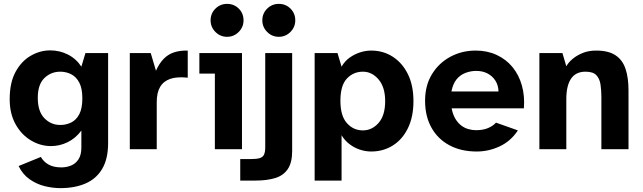

<svg xmlns="http://www.w3.org/2000/svg" viewBox="-20 -770 3318 991"><path d="M292 201Q251 201 209.5 190.5Q168 180 132.5 155Q97 130 76 87L191 40Q204 64 230 79Q256 94 297 94Q323 94 346.5 84.5Q370 75 385 52.5Q400 30 400 -9V-96Q370 -56 329 -36Q288 -16 243 -16Q189 -16 140 -45Q91 -74 60.5 -128.5Q30 -183 30 -258Q30 -344 60.5 -399.5Q91 -455 139 -482.5Q187 -510 239 -510Q288 -510 330.5 -488.5Q373 -467 400 -426L421 -496H538V-32Q538 50 507.5 101.5Q477 153 421.5 177Q366 201 292 201ZM291 -125Q322 -125 348 -138Q374 -151 389.5 -181Q405 -211 405 -262Q405 -313 389.5 -343Q374 -373 348 -386.5Q322 -400 291 -400Q243 -400 209 -367Q175 -334 175 -265Q175 -195 209 -160Q243 -125 291 -125Z M650 0V-496H758L785 -405Q802 -443 825 -466.5Q848 -490 879 -500Q910 -510 949 -509V-369Q894 -375 859 -363Q824 -351 806.5 -321.5Q789 -292 789 -243V0Z M1089 0V-390H1009V-496H1229V0ZM1152 -580Q1117 -580 1092 -605Q1067 -630 1067 -665Q1067 -701 1092 -725.5Q1117 -750 1152 -750Q1188 -750 1212.5 -725.5Q1237 -701 1237 -665Q1237 -630 1212 -605Q1187 -580 1152 -580Z M1220 162V51H1275Q1305 51 1321 46Q1337 41 1343 27.5Q1349 14 1349 -10V-496H1488V10Q1488 69 1465.5 102.5Q1443 136 1400.5 149Q1358 162 1299 162ZM1419 -580Q1384 -580 1359 -605Q1334 -630 1334 -665Q1334 -701 1359 -725.5Q1384 -750 1419 -750Q1455 -750 1479.5 -725.5Q1504 -701 1504 -665Q1504 -630 1479 -605Q1454 -580 1419 -580Z M1604 162V-496H1722L1743 -426Q1759 -454 1784 -472Q1809 -490 1838 -499.5Q1867 -509 1896 -509Q1958 -509 2007.5 -477Q2057 -445 2085.5 -387Q2114 -329 2114 -248Q2114 -167 2085.5 -108.5Q2057 -50 2007.5 -19Q1958 12 1896 12Q1867 12 1838 2.5Q1809 -7 1784 -26Q1759 -45 1743 -72V162ZM1853 -97Q1900 -97 1934 -135.5Q1968 -174 1968 -248Q1968 -320 1934 -360Q1900 -400 1853 -400Q1804 -400 1770.5 -364.5Q1737 -329 1737 -250Q1737 -172 1770.5 -134.5Q1804 -97 1853 -97Z M2440 12Q2360 12 2300 -20Q2240 -52 2207 -111Q2174 -170 2174 -250Q2174 -329 2209.5 -387Q2245 -445 2304.5 -477Q2364 -509 2435 -509Q2495 -509 2543.5 -486.5Q2592 -464 2625 -424Q2658 -384 2673.5 -329.5Q2689 -275 2684 -211H2311Q2317 -180 2329.5 -158.5Q2342 -137 2359 -123.5Q2376 -110 2396.5 -104Q2417 -98 2437 -98Q2473 -98 2499 -109Q2525 -120 2540 -137L2653 -97Q2617 -42 2560 -15Q2503 12 2440 12ZM2310 -298H2553Q2552 -331 2536.5 -354.5Q2521 -378 2496 -391Q2471 -404 2438 -404Q2409 -404 2382 -393.5Q2355 -383 2336.5 -360.5Q2318 -338 2310 -298Z M2764 0V-496H2883L2903 -428Q2914 -448 2935.5 -466Q2957 -484 2987.5 -496.5Q3018 -509 3057 -509Q3120 -509 3156.5 -485Q3193 -461 3208.5 -415Q3224 -369 3224 -304V0H3084V-269Q3084 -304 3079.5 -334Q3075 -364 3058 -382Q3041 -400 3002 -400Q2952 -400 2927.5 -364Q2903 -328 2903 -258V0Z"/></svg>

Font: Atkinson Hyperlegible Next
Style: Bold
Weight: 700
Designer: Elliott Scott, Megan Eiswerth, Linus Boman, Theodore Petrosky, Letters from Sweden
Foundry: Applied Design Works, Letters from Sweden
Version: Version 2.001